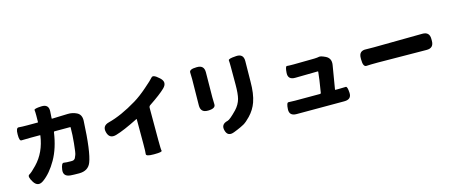

<svg xmlns="http://www.w3.org/2000/svg" viewBox="-50 -1460 5100 2170"><g transform="rotate(-15 2500.0 -375.0)"><path d="M259 19Q190 69 144 -3Q98 -76 127.5 -92Q157 -108 216 -170Q335 -293 362 -485Q363 -490 358 -490H250Q167 -490 141.5 -488Q116 -486 117 -564Q117 -642 150 -638.5Q183 -635 250 -635H370Q375 -635 375 -640L376 -714Q376 -763 373 -780Q370 -797 457 -801Q546 -805 540 -719L535 -640Q535 -635 540 -635L723 -641Q778 -643 827 -619Q881 -593 878 -520Q861 -160 815 -45Q781 41 675 41Q612 41 575 38Q490 31 500 -47Q511 -125 538 -120Q565 -115 623 -115Q647 -115 653.5 -119.5Q660 -124 665 -128Q670 -132 674 -142Q678 -152 686.5 -171.5Q695 -191 706 -301Q716 -399 716 -485Q716 -490 711 -490H529Q521 -490 520 -482Q494 -300 421 -172.5Q348 -45 259 19Z M1542 52Q1454 52 1458 25Q1462 -2 1462 -93V-381Q1462 -386 1458 -384Q1286 -297 1191 -270Q1109 -247 1088 -328Q1066 -408 1148 -429Q1301 -468 1486 -580Q1560 -625 1643 -698Q1723 -767 1745.5 -794Q1768 -821 1831 -763L1838 -757Q1901 -699 1839 -639Q1784 -585 1652 -497Q1636 -487 1636 -468V-93Q1636 17 1641 34.5Q1646 52 1555 52Z M2489 44Q2408 77 2387 -1Q2365 -79 2449 -98Q2477 -104 2561 -191Q2609 -242 2627 -306Q2642 -363 2642 -471V-678Q2642 -734 2639.5 -754Q2637 -774 2722 -779L2732 -780Q2818 -785 2817 -699L2814 -460Q2814 -317 2781 -224Q2753 -144 2691 -79Q2645 -31 2611 -11Q2571 11 2529 28ZM2264 -267Q2179 -266 2180 -351L2184 -657Q2184 -698 2182 -735Q2180 -773 2265 -774H2270Q2355 -776 2354 -691L2351 -399Q2351 -358 2353 -317Q2355 -269 2270 -267Z M3222 30Q3137 30 3141 -48Q3145 -126 3169 -123.5Q3193 -121 3244 -121H3537Q3546 -121 3548 -130Q3576 -297 3582 -369Q3582 -374 3577 -374L3314 -370Q3228 -369 3233 -448Q3238 -526 3257 -523.5Q3276 -521 3337 -521L3577 -524Q3614 -525 3635 -530Q3655 -534 3709 -508Q3771 -477 3759 -402L3713 -126Q3712 -121 3717 -121H3757Q3818 -121 3838 -123Q3858 -125 3862 -48Q3866 30 3781 30Z M4086 -375V-394Q4086 -480 4172 -474Q4179 -473 4259 -473L4829 -479Q4913 -480 4913 -396V-373Q4913 -289 4829 -290L4259 -295Q4168 -295 4127 -292Q4086 -289 4086 -375Z"/></g></svg>

Font: Resource Han Rounded JP Heavy
Style: Regular
Weight: 900
Designer: Cyano Hao (round all glyphs); Ryoko NISHIZUKA 西塚涼子 (kana, bopomofo & ideographs); Paul D. Hunt (Latin, Greek & Cyrillic)
Foundry: Cyano Hao
Version: 0.990